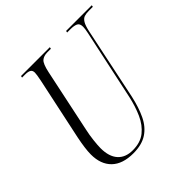

<svg xmlns="http://www.w3.org/2000/svg" viewBox="-187 -870 1036 1036"><g transform="rotate(-45 330.5 -352.0)"><path d="M255 10Q173 10 130.5 -31.5Q88 -73 88 -148Q88 -170 92 -200Q96 -230 103 -264L179 -621Q187 -660 187 -674Q187 -691 176 -697.5Q165 -704 143 -704H119L121 -714H341L339 -704H312Q284 -704 268 -690Q252 -676 241 -624L165 -264Q157 -228 153 -192Q149 -156 149 -135Q149 -71 179 -37.5Q209 -4 264 -4Q323 -4 360 -33.5Q397 -63 419 -112Q441 -161 454 -220L540 -622Q546 -651 546 -665Q546 -690 530.5 -697Q515 -704 489 -704H463L465 -714H661L659 -704H628Q608 -704 594 -699.5Q580 -695 569.5 -678Q559 -661 551 -623L465 -212Q450 -144 426 -94Q402 -44 361 -17Q320 10 255 10Z"/></g></svg>

Font: Noto Serif Display ExtraCondensed Light
Style: Italic
Weight: 300
Width: 2
Italic angle: -12°
Designer: Monotype Design Team
Foundry: Monotype Imaging Inc.
Version: Version 2.009